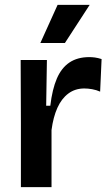

<svg xmlns="http://www.w3.org/2000/svg" viewBox="-20 -770 454 790"><path d="M66 0V-263L65 -523H173L170 -335H187Q195 -403 214 -447Q233 -491 266 -513Q299 -535 347 -535Q358 -535 370 -533.5Q382 -532 398 -527L392 -393Q376 -400 359 -403Q342 -406 327 -406Q289 -406 261 -385Q233 -364 216 -326Q199 -288 192 -235V0ZM247 -593H146L217 -750H349Z"/></svg>

Font: Bricolage Grotesque 28pt SemiBold
Style: Regular
Weight: 600
Version: Version 1.001;gftools[0.9.33.dev8+g029e19f]